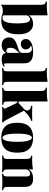

<svg xmlns="http://www.w3.org/2000/svg" viewBox="1211 -2033 838 3300"><g transform="rotate(90 1630.0 -383.0)"><path d="M395 -533Q469 -533 519 -471.5Q569 -410 569 -282Q569 -169 537 -104Q505 -39 452 -12.5Q399 14 336 14Q302 14 274 10Q246 6 220 -10L231 -26Q244 -16 260 -11Q276 -6 290 -6Q337 -6 359.5 -69Q382 -132 382 -259Q382 -348 373 -396Q364 -444 349 -462.5Q334 -481 315 -481Q287 -481 265 -461Q243 -441 243 -409V-458Q266 -496 305 -514.5Q344 -533 395 -533ZM243 -782V2Q210 -12 175.5 -13Q141 -14 113 -6Q85 2 70 16L56 6Q61 -8 62 -21.5Q63 -35 63 -49V-662Q63 -707 51 -728.5Q39 -750 7 -750V-771Q39 -768 69 -768Q119 -768 162.5 -771.5Q206 -775 243 -782Z M757 7Q710 7 680 -11Q650 -29 636.5 -58Q623 -87 623 -119Q623 -161 642 -187.5Q661 -214 691.5 -230.5Q722 -247 756 -258Q790 -269 820.5 -279.5Q851 -290 870 -304.5Q889 -319 889 -342V-431Q889 -447 883.5 -466Q878 -485 863 -499Q848 -513 818 -513Q802 -513 787.5 -508.5Q773 -504 762 -496Q797 -483 813 -459.5Q829 -436 829 -408Q829 -368 801 -345Q773 -322 735 -322Q695 -322 673 -347Q651 -372 651 -409Q651 -440 666.5 -461.5Q682 -483 713 -501Q743 -518 785 -525.5Q827 -533 873 -533Q922 -533 964 -523.5Q1006 -514 1036 -483Q1057 -461 1063 -428Q1069 -395 1069 -343V-75Q1069 -50 1072.5 -41Q1076 -32 1085 -32Q1093 -32 1100.5 -37Q1108 -42 1115 -47L1125 -30Q1103 -11 1070.5 -2Q1038 7 1002 7Q959 7 935.5 -3.5Q912 -14 902.5 -31.5Q893 -49 892 -69Q871 -36 839.5 -14.5Q808 7 757 7ZM852 -73Q863 -73 871.5 -76.5Q880 -80 889 -90V-301Q882 -288 870.5 -275.5Q859 -263 847 -250Q835 -237 824.5 -222Q814 -207 807.5 -187.5Q801 -168 801 -142Q801 -104 815.5 -88.5Q830 -73 852 -73Z M1386 -782V-93Q1386 -51 1398.5 -36Q1411 -21 1442 -21V0Q1422 -1 1382 -2.5Q1342 -4 1300 -4Q1258 -4 1215 -2.5Q1172 -1 1150 0V-21Q1181 -21 1193.5 -36Q1206 -51 1206 -93V-662Q1206 -707 1194 -728.5Q1182 -750 1150 -750V-771Q1182 -768 1212 -768Q1262 -768 1305.5 -771.5Q1349 -775 1386 -782Z M1724 -782V-93Q1724 -51 1736.5 -36Q1749 -21 1780 -21V0Q1760 -1 1720 -2.5Q1680 -4 1638 -4Q1596 -4 1553 -2.5Q1510 -1 1488 0V-21Q1519 -21 1531.5 -36Q1544 -51 1544 -93V-662Q1544 -707 1532 -728.5Q1520 -750 1488 -750V-771Q1520 -768 1550 -768Q1600 -768 1643.5 -771.5Q1687 -775 1724 -782ZM2056 -519V-499Q2020 -489 1983 -464Q1946 -439 1908 -401L1873 -366L1880 -379L2041 -73Q2049 -58 2058 -43.5Q2067 -29 2081 -21V0Q2064 -1 2029.5 -2.5Q1995 -4 1960 -4Q1920 -4 1879.5 -2.5Q1839 -1 1819 0V-21Q1839 -21 1845.5 -30Q1852 -39 1844 -55L1756 -241Q1749 -255 1740 -259Q1731 -263 1719 -263V-282Q1733 -282 1745 -284.5Q1757 -287 1767 -297L1844 -369Q1879 -401 1879.5 -429.5Q1880 -458 1857.5 -477Q1835 -496 1799 -499V-519Q1828 -518 1861.5 -517Q1895 -516 1919 -516Q1940 -516 1967 -516.5Q1994 -517 2018.5 -517.5Q2043 -518 2056 -519Z M2347 -533Q2425 -533 2482.5 -506.5Q2540 -480 2572 -420Q2604 -360 2604 -259Q2604 -158 2572 -98Q2540 -38 2482.5 -12Q2425 14 2347 14Q2270 14 2212 -12Q2154 -38 2122 -98Q2090 -158 2090 -259Q2090 -360 2122 -420Q2154 -480 2212 -506.5Q2270 -533 2347 -533ZM2347 -513Q2317 -513 2297 -453Q2277 -393 2277 -259Q2277 -125 2297 -65.5Q2317 -6 2347 -6Q2377 -6 2397 -65.5Q2417 -125 2417 -259Q2417 -393 2397 -453Q2377 -513 2347 -513Z M3051 -533Q3097 -533 3123.5 -521.5Q3150 -510 3164 -493Q3179 -475 3186 -445Q3193 -415 3193 -364V-93Q3193 -51 3205.5 -36Q3218 -21 3249 -21V0Q3229 -1 3188.5 -2.5Q3148 -4 3109 -4Q3067 -4 3027 -2.5Q2987 -1 2967 0V-21Q2993 -21 3003 -36Q3013 -51 3013 -93V-418Q3013 -439 3008 -453Q3003 -467 2992.5 -474Q2982 -481 2964 -481Q2946 -481 2929.5 -472Q2913 -463 2902.5 -446.5Q2892 -430 2892 -409V-93Q2892 -51 2902.5 -36Q2913 -21 2938 -21V0Q2919 -1 2882 -2.5Q2845 -4 2806 -4Q2764 -4 2721 -2.5Q2678 -1 2656 0V-21Q2687 -21 2699.5 -36Q2712 -51 2712 -93V-410Q2712 -455 2700 -476.5Q2688 -498 2656 -498V-519Q2688 -516 2718 -516Q2768 -516 2811.5 -519.5Q2855 -523 2892 -530V-458Q2916 -498 2956.5 -515.5Q2997 -533 3051 -533Z"/></g></svg>

Font: Playfair Display Black
Style: Regular
Weight: 900
Designer: Claus Eggers Sørensen
Foundry: Claus Eggers Sørensen
Version: Version 1.203